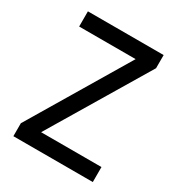

<svg xmlns="http://www.w3.org/2000/svg" viewBox="-163 -789 835 898"><g transform="rotate(30 254.0 -340.0)"><path d="M470 -81V0H41V-70L356 -598H51V-680H460V-609L144 -81Z"/></g></svg>

Font: Inria Sans
Style: Regular
Weight: 400
Designer: Black Foundry Team
Foundry: Black Foundry
Version: Version 1.2; ttfautohint (v1.8.3)